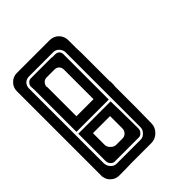

<svg xmlns="http://www.w3.org/2000/svg" viewBox="-162 -927 714 714"><g transform="rotate(-45 195.5 -569.5)"><path d="M48.8 -766.6Q49.8 -775.4 55.7 -781.2Q61.5 -788.1 71.3 -788.1Q71.3 -788.1 77.1 -788.1Q82 -788.1 87.9 -788.1Q87.9 -788.1 119.1 -788.1Q150.4 -788.1 180.7 -788.1Q180.7 -788.1 180.7 -790Q180.7 -791 180.7 -793Q180.7 -793 180.7 -791Q180.7 -789.1 180.7 -787.1Q180.7 -787.1 183.6 -787.1Q185.5 -787.1 198.2 -787.1Q207 -787.1 213.9 -781.2Q219.7 -775.4 219.7 -765.6Q219.7 -765.6 219.7 -759.8Q219.7 -753.9 219.7 -748Q219.7 -748 219.7 -711.9Q219.7 -676.8 219.7 -631.8Q219.7 -607.4 219.7 -583Q219.7 -558.6 219.7 -539.1Q219.7 -535.2 219.7 -532.2Q219.7 -529.3 219.7 -527.3Q219.7 -527.3 194.3 -527.3Q193.4 -527.3 192.4 -527.3Q165 -527.3 129.9 -527.3Q111.3 -527.3 92.8 -527.3Q74.2 -527.3 58.6 -527.3Q56.6 -527.3 53.7 -527.3Q51.8 -527.3 49.8 -527.3Q49.8 -527.3 49.8 -562.5Q49.8 -598.6 49.8 -644.5Q49.8 -668 49.8 -692.4Q49.8 -716.8 49.8 -737.3Q49.8 -740.2 49.8 -743.2Q49.8 -746.1 49.8 -749Q49.8 -749 49.8 -751Q49.8 -753.9 48.8 -766.6ZM90.8 -723.6Q90.8 -723.6 90.8 -699.2Q90.8 -673.8 90.8 -641.6Q90.8 -624 90.8 -607.4Q90.8 -589.8 90.8 -576.2Q90.8 -574.2 90.8 -572.3Q90.8 -570.3 90.8 -568.4Q90.8 -568.4 104.5 -568.4Q111.3 -568.4 121.1 -568.4Q151.4 -568.4 180.7 -568.4Q180.7 -568.4 180.7 -574.2Q180.7 -581.1 180.7 -621.1Q180.7 -638.7 180.7 -664.1Q180.7 -688.5 180.7 -723.6Q180.7 -734.4 173.8 -742.2Q166 -749 156.2 -749Q156.2 -749 150.4 -749Q145.5 -749 115.2 -749Q104.5 -749 97.7 -742.2Q90.8 -735.4 89.8 -725.6Q89.8 -725.6 89.8 -724.6Q89.8 -724.6 89.8 -723.6Q89.8 -723.6 90.8 -723.6Q90.8 -723.6 90.8 -723.6ZM271.5 -559.6Q271.5 -559.6 271.5 -557.6Q271.5 -555.7 271.5 -553.7Q271.5 -553.7 270.5 -545.9Q270.5 -537.1 270.5 -485.4Q270.5 -462.9 270.5 -431.6Q270.5 -399.4 269.5 -353.5Q269.5 -332 253.9 -316.4Q238.3 -300.8 216.8 -300.8Q216.8 -300.8 210 -300.8Q202.1 -300.8 159.2 -300.8Q140.6 -300.8 113.3 -300.8Q85.9 -299.8 47.9 -299.8Q30.3 -299.8 17.6 -310.5Q3.9 -321.3 1 -337.9Q0 -339.8 0 -342.8Q0 -344.7 0 -346.7Q0 -346.7 0 -352.5Q0 -356.4 0 -361.3Q0 -376 0 -389.6Q0 -389.6 0 -404.3Q0 -418.9 0 -448.2Q0 -505.9 0 -580.1Q0 -620.1 0 -659.2Q0 -698.2 0 -731.4Q0 -736.3 0 -741.2Q0 -745.1 0 -750Q0 -750 0 -754.9Q0 -759.8 0 -791Q0 -811.5 14.6 -825.2Q28.3 -838.9 47.9 -838.9Q47.9 -838.9 61.5 -838.9Q76.2 -838.9 89.8 -838.9Q89.8 -838.9 95.7 -838.9Q101.6 -838.9 134.8 -838.9Q148.4 -838.9 169.9 -838.9Q190.4 -838.9 219.7 -838.9Q241.2 -838.9 255.9 -824.2Q269.5 -809.6 269.5 -789.1Q269.5 -789.1 269.5 -784.2Q269.5 -779.3 269.5 -752Q269.5 -752 269.5 -752Q269.5 -751 269.5 -751Q269.5 -751 270.5 -721.7Q270.5 -692.4 270.5 -655.3Q270.5 -634.8 270.5 -615.2Q270.5 -594.7 270.5 -578.1Q270.5 -576.2 270.5 -573.2Q270.5 -571.3 271.5 -569.3Q271.5 -569.3 271.5 -566.4Q271.5 -563.5 271.5 -559.6ZM230.5 -388.7Q230.5 -388.7 230.5 -447.3Q230.5 -504.9 230.5 -578.1Q230.5 -618.2 230.5 -657.2Q230.5 -696.3 230.5 -729.5Q230.5 -734.4 230.5 -739.3Q230.5 -743.2 230.5 -748Q230.5 -748 230.5 -750Q230.5 -752.9 230.5 -766.6Q229.5 -779.3 219.7 -789.1Q210.9 -797.9 198.2 -797.9Q198.2 -797.9 192.4 -797.9Q186.5 -797.9 180.7 -797.9Q180.7 -797.9 150.4 -797.9Q119.1 -797.9 87.9 -797.9Q87.9 -797.9 87.9 -795.9Q87.9 -794.9 87.9 -793Q87.9 -793 87.9 -794.9Q87.9 -795.9 87.9 -797.9Q87.9 -797.9 85.9 -797.9Q84 -797.9 71.3 -797.9Q57.6 -797.9 47.9 -789.1Q39.1 -779.3 39.1 -766.6Q39.1 -766.6 39.1 -764.6Q39.1 -762.7 39.1 -760.7Q39.1 -753.9 39.1 -748Q39.1 -748 39.1 -690.4Q39.1 -675.8 39.1 -660.2Q39.1 -613.3 39.1 -558.6Q39.1 -519.5 39.1 -479.5Q39.1 -440.4 39.1 -408.2Q39.1 -403.3 39.1 -398.4Q39.1 -393.6 39.1 -388.7Q39.1 -388.7 39.1 -386.7Q39.1 -384.8 39.1 -372.1Q40 -358.4 48.8 -348.6Q58.6 -337.9 71.3 -337.9Q71.3 -337.9 86.9 -337.9Q94.7 -337.9 107.4 -337.9Q142.6 -337.9 178.7 -337.9Q178.7 -337.9 178.7 -339.8Q178.7 -341.8 178.7 -342.8Q178.7 -342.8 178.7 -341.8Q178.7 -339.8 178.7 -337.9Q178.7 -337.9 181.6 -337.9Q183.6 -337.9 198.2 -337.9Q210.9 -337.9 220.7 -348.6Q230.5 -358.4 230.5 -372.1Q230.5 -372.1 230.5 -377.9Q230.5 -383.8 230.5 -388.7ZM221.7 -389.6Q221.7 -389.6 223.6 -389.6Q225.6 -389.6 226.6 -389.6Q226.6 -389.6 225.6 -389.6Q223.6 -389.6 221.7 -389.6Q221.7 -389.6 221.7 -387.7Q221.7 -385.7 221.7 -373Q221.7 -363.3 214.8 -356.4Q208 -348.6 200.2 -348.6Q200.2 -348.6 197.3 -348.6Q195.3 -348.6 193.4 -348.6Q187.5 -348.6 180.7 -348.6Q180.7 -348.6 151.4 -348.6Q121.1 -348.6 90.8 -348.6Q90.8 -348.6 88.9 -348.6Q85.9 -348.6 72.3 -348.6Q63.5 -348.6 56.6 -356.4Q49.8 -364.3 49.8 -373Q49.8 -373 49.8 -378.9Q49.8 -384.8 49.8 -389.6Q49.8 -389.6 47.9 -389.6Q46.9 -389.6 44.9 -389.6Q44.9 -389.6 46.9 -389.6Q47.9 -389.6 49.8 -389.6Q49.8 -389.6 49.8 -432.6Q49.8 -475.6 49.8 -517.6Q49.8 -517.6 78.1 -517.6Q105.5 -517.6 139.6 -517.6Q159.2 -517.6 177.7 -517.6Q196.3 -517.6 210.9 -517.6Q213.9 -517.6 215.8 -517.6Q217.8 -517.6 219.7 -517.6Q219.7 -517.6 220.7 -475.6Q221.7 -432.6 221.7 -389.6ZM179.7 -480.5Q179.7 -480.5 150.4 -480.5Q120.1 -480.5 89.8 -480.5Q89.8 -480.5 89.8 -476.6Q89.8 -474.6 89.8 -472.7Q89.8 -464.8 89.8 -419.9Q89.8 -407.2 99.6 -398.4Q108.4 -388.7 121.1 -388.7Q121.1 -388.7 123 -388.7Q124 -388.7 125 -388.7Q128.9 -388.7 153.3 -388.7Q164.1 -388.7 171.9 -396.5Q179.7 -404.3 179.7 -416Q179.7 -416 179.7 -437.5Q179.7 -459 179.7 -480.5Z"/></g></svg>

Font: Reach
Style: Inline
Weight: 400
Designer: Billy Harris
Version: Version 1.0